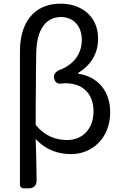

<svg xmlns="http://www.w3.org/2000/svg" viewBox="-20 -829 671 1049"><path d="M89 -174V180C89 192 97 200 109 200H135H138C164 200 181 183 180 156C179 80 178 7 175 -70C231 -8 301 13 369 13C479 13 582 -70 582 -216C582 -330 515 -411 408 -426V-431C476 -473 516 -536 516 -617C516 -747 417 -809 312 -809C160 -809 89 -699 89 -549ZM215 -685C238 -719 272 -736 314 -736C374 -736 427 -694 427 -610C427 -549 395 -484 316 -451C293 -444 270 -427 275 -403C280 -378 295 -368 320 -373C326 -374 332 -374 338 -374C441 -374 491 -308 491 -221C491 -121 427 -64 348 -64C291 -64 228 -81 175 -147C175 -213 175 -278 176 -343C176 -408 177 -472 178 -537C179 -602 191 -651 215 -685Z"/></svg>

Font: GenSenRounded2 TW R
Style: Regular
Weight: 400
Version: Version 2.100;PS 2.1;hotconv 16.6.51;makeotf.lib2.5.65220 DE